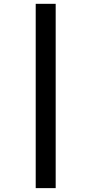

<svg xmlns="http://www.w3.org/2000/svg" viewBox="-20 -889 457 1000"><path d="M166 -869.1H270V90.8H166Z"/></svg>

Font: Merriweather UltraBold
Style: Italic
Weight: 900
Italic angle: -7°
Designer: Eben Sorkin ( eben@eyebytes.com )
Foundry: Eben Sorkin ( eben@eyebytes.com )
Version: Version 1.52; ttfautohint (v1.4.1)